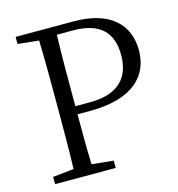

<svg xmlns="http://www.w3.org/2000/svg" viewBox="-108 -824 853 918"><g transform="rotate(-15 318.5 -364.5)"><path d="M324 -688C459 -688 517 -626 517 -515C517 -409 461 -335 314 -335H242V-392C242 -493 242 -592 245 -688ZM305 -295C520 -295 605 -392 605 -515C605 -644 517 -729 340 -729H52V-694L156 -683C159 -587 159 -489 159 -392V-337C159 -239 159 -142 156 -47L52 -36V0H352V-36L245 -47C242 -131 242 -212 242 -295Z"/></g></svg>

Font: Shippori Mincho
Style: Regular
Weight: 400
Designer: Bonji Tadano  Ryoko NISHIZUKA  (kana & ideographs); Frank Grießhammer (Latin, Greek & Cyrillic); Wenlong ZHANG  (bopomof
Foundry: Adobe Systems Incorporated
Version: Version 1.003;PS 1.001;hotconv 16.6.54;makeotf.lib2.5.65590